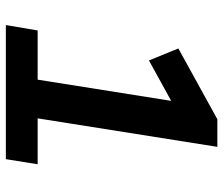

<svg xmlns="http://www.w3.org/2000/svg" viewBox="-72 -672 745 640"><g transform="rotate(90 300.0 -352.5)"><path d="M64 0 82 -106H246L324 -597L391 -592L182 -477L142 -575L378 -705H470L375 -106H528L511 0Z"/></g></svg>

Font: Nunito Sans 11pt
Style: Bold Italic
Weight: 700
Italic angle: -9°
Version: Version 3.101;gftools[0.9.27]